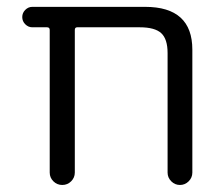

<svg xmlns="http://www.w3.org/2000/svg" viewBox="-20 -562 650 560"><path d="M468.8 -407.2Q468.8 -448.2 450.2 -465.3Q431.6 -482.4 387.7 -482.4H205.1Q198.2 -482.4 198.2 -474.6V-58.6Q198.2 -43.9 187.5 -33.2Q176.8 -22.5 161.6 -22.5Q146.5 -22.5 135.7 -33.2Q125 -43.9 125 -58.6V-474.6Q125 -482.4 117.2 -482.4H74.2Q62.5 -482.4 53.7 -491.2Q44.9 -500 44.9 -512.2Q44.9 -524.4 53.7 -533.2Q62.5 -542 74.2 -542H403.3Q541 -542 541 -417V-58.6Q541 -43.9 530.3 -33.2Q519.5 -22.5 504.9 -22.5Q490.2 -22.5 479.5 -33.2Q468.8 -43.9 468.8 -58.6Z"/></svg>

Font: Gen Jyuu Gothic P Normal
Style: Regular
Weight: 300
Designer: [Source Han Sans]
Ryoko NISHIZUKA  (kana & ideographs); Paul D. Hunt (Latin, Greek & Cyrillic); Wenlong ZHANG  (bopomofo
Version: Version 1.002.20150607